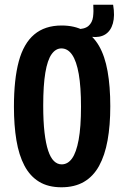

<svg xmlns="http://www.w3.org/2000/svg" viewBox="-20 -780 520 813"><path d="M368 -624 298 -630 300 -656Q339 -656 355 -670.5Q371 -685 374 -708.5Q377 -732 375 -760H459Q467 -713 458 -681Q449 -649 426 -634.5Q403 -620 368 -624ZM240 13Q184 13 145.5 -10.5Q107 -34 83.5 -78.5Q60 -123 49.5 -186Q39 -249 39 -328Q39 -444 59.5 -520Q80 -596 125 -634Q170 -672 241 -672Q296 -672 335 -650.5Q374 -629 399 -586Q424 -543 435.5 -478.5Q447 -414 447 -330Q447 -249 435.5 -185.5Q424 -122 399.5 -77.5Q375 -33 335.5 -10Q296 13 240 13ZM241 -84Q267 -84 285 -109Q303 -134 313 -188Q323 -242 323 -328Q323 -412 313.5 -466.5Q304 -521 285.5 -548Q267 -575 240 -575Q216 -575 198.5 -550.5Q181 -526 172 -472.5Q163 -419 163 -333Q163 -266 168.5 -219Q174 -172 184 -142Q194 -112 208.5 -98Q223 -84 241 -84Z"/></svg>

Font: Bricolage Grotesque 36pt Condensed SemiBold
Style: Regular
Weight: 600
Width: 3
Designer: Mathieu Triay
Foundry: Atelier Triay
Version: Version 1.001;gftools[0.9.33.dev8+g029e19f]